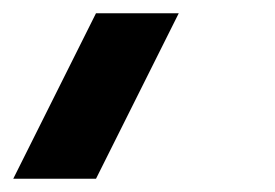

<svg xmlns="http://www.w3.org/2000/svg" viewBox="-20 -895 415 290"><path d="M125 -625H0L125 -875H250Z"/></svg>

Font: CraftyPE
Style: Regular
Weight: 400
Designer: Erek Butcher
Foundry: Haunted Coop
Version: Version 0.018;April 4, 2024;FontCreator 15.0.0.2962 64-bit